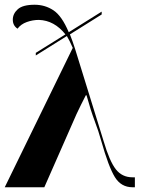

<svg xmlns="http://www.w3.org/2000/svg" viewBox="-22 -790 593 810"><path d="M-2 0H165L301 -309Q309 -326 319.5 -347.5Q330 -369 340 -388H343Q361 -323 377.5 -279.5Q394 -236 405 -196Q436 -86 462.5 -43Q489 0 537 0H547V-42H537Q493 -42 466.5 -76Q440 -110 415 -195L294 -586Q289 -602 283.5 -617Q278 -632 273 -645L407 -729V-741L268 -654Q239 -723 203.5 -746.5Q168 -770 124 -770Q74 -770 53 -751Q32 -732 32 -707Q32 -682 52 -669Q66 -688 91 -697Q116 -706 142 -706Q207 -704 254 -645L129 -567V-556L260 -638Q271 -620 285 -588Z"/></svg>

Font: Noto Serif Display SemiCondensed Extra
Style: Regular
Weight: 800
Width: 4
Designer: Monotype Design Team
Foundry: Monotype Imaging Inc.
Version: Version 1.900